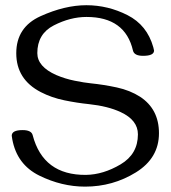

<svg xmlns="http://www.w3.org/2000/svg" viewBox="-20 -694 645 726"><path d="M581.1 -190.4Q581.1 -96.2 493.9 -42.2Q406.7 11.7 301.8 11.7Q213.4 11.7 128.7 -30Q43.9 -71.8 26.4 -167.5Q24.4 -178.2 24.4 -180.7Q24.4 -202.1 65.4 -202.1Q98.6 -202.1 103.5 -183.1Q143.1 -31.2 305.2 -32.7Q370.6 -33.7 436 -72.5Q501.5 -111.3 501.5 -186Q501.5 -239.7 436.5 -270Q388.7 -292.5 315.9 -300.3Q272 -304.7 223.4 -314.7Q174.8 -324.7 134.3 -345.7Q41.5 -393.6 41.5 -492.7Q41.5 -591.3 133.3 -632.8Q225.1 -674.3 306.6 -674.3Q388.2 -674.3 462.2 -636.7Q536.1 -599.1 559.6 -515.6Q562.5 -505.4 562.5 -502.9Q562.5 -482.9 521 -482.9Q487.8 -482.9 482.9 -502.4Q453.6 -629.9 307.1 -629.9Q245.6 -629.9 183.3 -597.9Q121.1 -565.9 121.1 -493.2Q121.1 -441.9 192.9 -410.2Q226.1 -396 262.7 -388.7Q299.3 -381.3 323.7 -378.9Q372.1 -374 421.9 -363.3Q471.7 -352.5 509.8 -328.1Q581.1 -281.2 581.1 -190.4Z"/></svg>

Font: Gayathri
Style: Regular
Weight: 400
Designer: Binoy Dominic <binoy.domenic@gmail.com>
Foundry: SMC
Version: Version 1.000